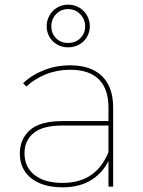

<svg xmlns="http://www.w3.org/2000/svg" viewBox="-20 -800 614 823"><path d="M445 -123V-140V-338Q445 -419 403.5 -460Q362 -501 281 -501Q225 -501 176.5 -481.5Q128 -462 93 -429L79 -443Q116 -479 169 -499.5Q222 -520 280 -520Q370 -520 417.5 -473.5Q465 -427 465 -339V0H445ZM248 3Q191 3 149.5 -15Q108 -33 86.5 -65.5Q65 -98 65 -142Q65 -204 108.5 -242.5Q152 -281 249 -281H456V-262H248Q164 -262 124.5 -230Q85 -198 85 -143Q85 -84 128 -50Q171 -16 248 -16Q321 -16 370 -49.5Q419 -83 445 -148L455 -135Q433 -71 380 -34Q327 3 248 3ZM272 -597Q246 -597 225 -609Q204 -621 192 -642Q180 -663 180 -687Q180 -712 192 -733.5Q204 -755 225 -767.5Q246 -780 272 -780Q298 -780 319.5 -767.5Q341 -755 353 -733.5Q365 -712 365 -687Q365 -663 353 -642Q341 -621 319.5 -609Q298 -597 272 -597ZM272 -616Q304 -616 324.5 -636.5Q345 -657 345 -687Q345 -717 324 -739Q303 -761 272 -761Q241 -761 220.5 -739.5Q200 -718 200 -687Q200 -657 220 -636.5Q240 -616 272 -616Z"/></svg>

Font: Montserrat
Style: Regular
Weight: 400
Designer: Julieta Ulanovsky
Foundry: Julieta Ulanovsky
Version: Version 8.000